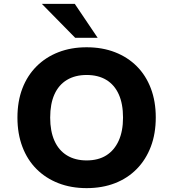

<svg xmlns="http://www.w3.org/2000/svg" viewBox="-20 -960 895 991"><path d="M427 11Q347 11 281.5 -14.5Q216 -40 168.5 -87.5Q121 -135 95.5 -202.5Q70 -270 70 -353Q70 -437 95.5 -503.5Q121 -570 168.5 -617.5Q216 -665 281.5 -690.5Q347 -716 427 -716Q508 -716 573.5 -690.5Q639 -665 686 -618Q733 -571 758.5 -504Q784 -437 784 -354Q784 -270 758.5 -203Q733 -136 686 -88Q639 -40 573.5 -14.5Q508 11 427 11ZM427 -132Q487 -132 528.5 -158Q570 -184 592.5 -233.5Q615 -283 615 -353Q615 -424 593 -473Q571 -522 529 -547.5Q487 -573 427 -573Q368 -573 325.5 -547.5Q283 -522 261 -473Q239 -424 239 -353Q239 -283 261 -233.5Q283 -184 325.5 -158Q368 -132 427 -132ZM368 -765 196 -940H366L484 -765Z"/></svg>

Font: Nunito Sans 6pt ExtraBold
Style: Regular
Weight: 800
Version: Version 3.101;gftools[0.9.27]